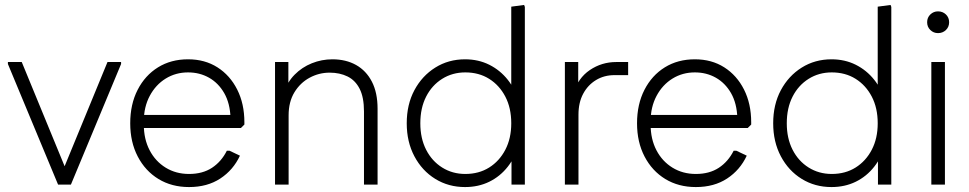

<svg xmlns="http://www.w3.org/2000/svg" viewBox="-20 -747 3923 777"><path d="M230 0 234 -56 415 -496H470V-488L267 0ZM215 0 12 -488V-496H68L249 -56L253 0Z M745 10Q675 10 621.5 -22.5Q568 -55 537.5 -113.5Q507 -172 507 -248Q507 -325 537 -383.5Q567 -442 619.5 -474.5Q672 -507 741 -507Q809 -507 860 -474.5Q911 -442 940 -384.5Q969 -327 969 -252V-243L955 -229H538V-282H937L913 -269Q911 -329 887.5 -370Q864 -411 826 -432.5Q788 -454 741 -454Q691 -454 650.5 -429Q610 -404 586 -359Q562 -314 562 -256V-243Q562 -184 585.5 -139Q609 -94 650.5 -68.5Q692 -43 745 -43Q800 -43 838 -68Q876 -93 898 -137H909L951 -117Q924 -59 871.5 -24.5Q819 10 745 10Z M1093 0V-496H1147V-361L1128 -370Q1142 -414 1172 -444.5Q1202 -475 1242 -491Q1282 -507 1325 -507Q1380 -507 1421 -484Q1462 -461 1485 -416.5Q1508 -372 1508 -307V0H1453V-296Q1453 -353 1435.5 -387.5Q1418 -422 1386.5 -437.5Q1355 -453 1314 -453Q1271 -453 1233 -432.5Q1195 -412 1171.5 -373.5Q1148 -335 1148 -280V0Z M1862 10Q1795 10 1741.5 -23Q1688 -56 1657 -114.5Q1626 -173 1626 -248Q1626 -324 1657 -382Q1688 -440 1741.5 -473.5Q1795 -507 1862 -507Q1916 -507 1960 -485Q2004 -463 2035 -424Q2066 -385 2080 -332V-165Q2066 -112 2035 -72.5Q2004 -33 1960 -11.5Q1916 10 1862 10ZM1863 -43Q1918 -43 1959.5 -69Q2001 -95 2025 -141Q2049 -187 2049 -248Q2049 -310 2025 -356Q2001 -402 1959.5 -428Q1918 -454 1863 -454Q1811 -454 1769.5 -428Q1728 -402 1704.5 -356Q1681 -310 1681 -248Q1681 -187 1704.5 -141Q1728 -95 1769.5 -69Q1811 -43 1863 -43ZM2050 0V-177L2063 -248L2049 -319V-720L2101 -727L2104 -719V0Z M2266 0V-496H2320V-361L2301 -370Q2319 -431 2367 -463.5Q2415 -496 2474 -496H2522V-443H2467Q2425 -443 2392 -423Q2359 -403 2340 -367.5Q2321 -332 2321 -283V0Z M2796 10Q2726 10 2672.5 -22.5Q2619 -55 2588.5 -113.5Q2558 -172 2558 -248Q2558 -325 2588 -383.5Q2618 -442 2670.5 -474.5Q2723 -507 2792 -507Q2860 -507 2911 -474.5Q2962 -442 2991 -384.5Q3020 -327 3020 -252V-243L3006 -229H2589V-282H2988L2964 -269Q2962 -329 2938.5 -370Q2915 -411 2877 -432.5Q2839 -454 2792 -454Q2742 -454 2701.5 -429Q2661 -404 2637 -359Q2613 -314 2613 -256V-243Q2613 -184 2636.5 -139Q2660 -94 2701.5 -68.5Q2743 -43 2796 -43Q2851 -43 2889 -68Q2927 -93 2949 -137H2960L3002 -117Q2975 -59 2922.5 -24.5Q2870 10 2796 10Z M3345 10Q3278 10 3224.5 -23Q3171 -56 3140 -114.5Q3109 -173 3109 -248Q3109 -324 3140 -382Q3171 -440 3224.5 -473.5Q3278 -507 3345 -507Q3399 -507 3443 -485Q3487 -463 3518 -424Q3549 -385 3563 -332V-165Q3549 -112 3518 -72.5Q3487 -33 3443 -11.5Q3399 10 3345 10ZM3346 -43Q3401 -43 3442.5 -69Q3484 -95 3508 -141Q3532 -187 3532 -248Q3532 -310 3508 -356Q3484 -402 3442.5 -428Q3401 -454 3346 -454Q3294 -454 3252.5 -428Q3211 -402 3187.5 -356Q3164 -310 3164 -248Q3164 -187 3187.5 -141Q3211 -95 3252.5 -69Q3294 -43 3346 -43ZM3533 0V-177L3546 -248L3532 -319V-720L3584 -727L3587 -719V0Z M3749 0V-496H3804V0ZM3776 -613Q3758 -613 3745 -625.5Q3732 -638 3732 -657Q3732 -676 3745 -688.5Q3758 -701 3776 -701Q3795 -701 3808 -688.5Q3821 -676 3821 -657Q3821 -638 3808 -625.5Q3795 -613 3776 -613Z"/></svg>

Font: Fustat Light
Style: Regular
Weight: 300
Designer: Mohamed Gaber, Khaled Hosny, Laura Garcia Mut
Foundry: Kief Type Foundry, Alif Type Foundry, Hard Type Foundry
Version: Version 1.007